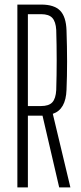

<svg xmlns="http://www.w3.org/2000/svg" viewBox="-20 -820 356 840"><path d="M56 0V-800H160Q217 -800 243 -773.5Q269 -747 271 -687Q276 -543 271 -427Q268 -341 211 -322L288 0H239L166 -314H102V0ZM102 -356H159Q194 -356 209 -372.5Q224 -389 226 -426Q230 -557 226 -689Q224 -725 209 -741.5Q194 -758 160 -758H102Z"/></svg>

Font: Big Shoulders Display Light
Style: Regular
Weight: 300
Designer: Patric King
Foundry: XO Type Co
Version: Version 1.000; ttfautohint (v1.8.2)